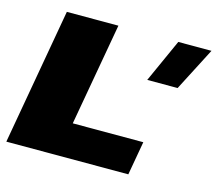

<svg xmlns="http://www.w3.org/2000/svg" viewBox="-98 -797 1037 919"><g transform="rotate(15 421.0 -337.5)"><path d="M580.5 -460H731L841.5 -674H677ZM5.5 0H610L639.5 -167H290L380 -675H124.5Z"/></g></svg>

Font: Anybody Expanded Black
Style: Italic
Weight: 900
Width: 7
Italic angle: -10°
Version: Version 1.113;gftools[0.9.25]